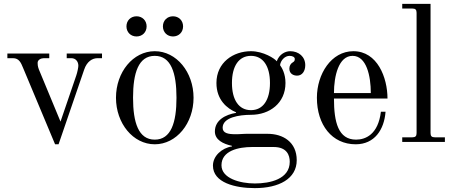

<svg xmlns="http://www.w3.org/2000/svg" viewBox="-20 -732 2336 990"><path d="M18 -432H47C78 -432 88 -409 99 -382L264 12H282L414 -373C428 -415 456 -432 483 -432H506V-456H324V-432H348C370 -432 384 -415 384 -393C384 -385 379 -359 373 -342L292 -105L180 -375C174 -391 174 -402 174 -408C174 -424 192 -432 206 -432H234V-456H18Z M820 -596C820 -566 842 -544 872 -544C902 -544 924 -566 924 -596C924 -626 902 -648 872 -648C842 -648 820 -626 820 -596ZM632 -596C632 -566 654 -544 684 -544C714 -544 736 -566 736 -596C736 -626 714 -648 684 -648C654 -648 632 -626 632 -596ZM666 -228C666 -356 694 -444 778 -444C862 -444 890 -356 890 -228C890 -100 862 -12 778 -12C694 -12 666 -100 666 -228ZM578 -228C578 -96 666 12 778 12C890 12 978 -96 978 -228C978 -360 890 -468 778 -468C666 -468 578 -360 578 -228Z M1078 122C1078 210 1193 238 1294 238C1418 238 1510 190 1510 94C1510 0 1439 -42 1360 -42H1257C1247 -42 1238 -42 1226 -41C1213 -40 1203 -40 1192 -40C1158 -40 1128 -45 1128 -73C1128 -127 1214 -140 1274 -140C1370 -140 1452 -200 1452 -304C1452 -352 1434 -382 1424 -396C1427 -420 1448 -444 1473 -444C1486 -444 1500 -439 1500 -428C1500 -418 1497 -415 1489 -410C1479 -404 1472 -393 1472 -378C1472 -351 1494 -342 1512 -342C1538 -342 1554 -365 1554 -396C1554 -439 1521 -468 1476 -468C1452 -468 1420 -453 1407 -416C1397 -430 1338 -468 1274 -468C1183 -468 1096 -410 1096 -304C1096 -216 1152 -172 1197 -153V-150C1143 -141 1088 -113 1088 -54C1088 -11 1130 10 1176 20V23C1124 31 1078 72 1078 122ZM1176 -304C1176 -392 1212 -444 1274 -444C1336 -444 1372 -392 1372 -304C1372 -216 1336 -164 1274 -164C1212 -164 1176 -216 1176 -304ZM1122 120C1122 45 1210 26 1280 26H1391C1459 26 1474 68 1474 102C1474 192 1372 214 1294 214C1218 214 1122 188 1122 120Z M1702 -252C1702 -340 1726 -444 1798 -444C1870 -444 1892 -340 1892 -252ZM1614 -228C1614 -88 1692 12 1814 12C1911 12 1961 -63 1968 -156H1944C1930 -38 1864 -12 1816 -12C1724 -12 1702 -102 1702 -224H1978C1978 -332 1926 -468 1802 -468C1688 -468 1614 -350 1614 -228Z M2054 0H2274V-24H2222C2206 -24 2200 -30 2200 -46V-712H2054V-688H2106C2122 -688 2128 -682 2128 -666V-46C2128 -30 2122 -24 2106 -24H2054Z"/></svg>

Font: Old Standard
Style: Regular
Weight: 400
Designer: Alexey Kryukov <alexios@thessalonica.org.ru>
Version: Version 2.0